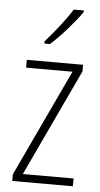

<svg xmlns="http://www.w3.org/2000/svg" viewBox="-54 -798 434 833"><g transform="rotate(5 162.5 -382.0)"><path d="M277 -757V-764H233C203 -716 162 -665 119 -616V-606H143C186 -644 245 -711 277 -757ZM296 0V-34H75L294 -500V-529H49V-495H251L32 -29V0Z"/></g></svg>

Font: Noto Sans Devanagari Condensed ExtraLight
Style: Regular
Weight: 200
Width: 3
Designer: Jelle Bosma - Monotype Design Team
Foundry: Monotype Imaging Inc.
Version: Version 2.004